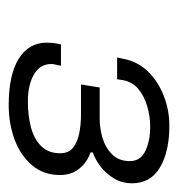

<svg xmlns="http://www.w3.org/2000/svg" viewBox="-4 -833 409 441"><g transform="rotate(90 200.5 -612.5)"><path d="M221 -428Q152 -428 115 -451Q78 -474 78 -515Q78 -520 78.5 -527.5Q79 -535 82 -548H131Q130 -542 128.5 -536Q127 -530 127 -526Q127 -500 151 -486Q175 -472 213 -472Q245 -472 272 -479Q299 -486 315.5 -502.5Q332 -519 332 -546Q332 -566 319 -576Q306 -586 286 -590Q266 -594 245 -594H174L181 -637H254Q275 -637 297 -643.5Q319 -650 334.5 -665.5Q350 -681 350 -706Q350 -731 326.5 -742Q303 -753 271 -753Q247 -753 223.5 -746Q200 -739 184 -725.5Q168 -712 164 -690L162 -677H112L115 -691Q121 -723 143 -746.5Q165 -770 198.5 -783.5Q232 -797 269 -797Q328 -797 364.5 -775.5Q401 -754 401 -711Q401 -689 390.5 -671Q380 -653 364.5 -640.5Q349 -628 330 -621V-616Q353 -608 367.5 -590Q382 -572 382 -546Q382 -508 359.5 -481.5Q337 -455 300.5 -441.5Q264 -428 221 -428Z"/></g></svg>

Font: Archivo SemiExpanded ExtraLight
Style: Italic
Weight: 250
Width: 6
Italic angle: -10°
Designer: Hector Gatti
Foundry: Omnibus-Type
Version: Version 2.001